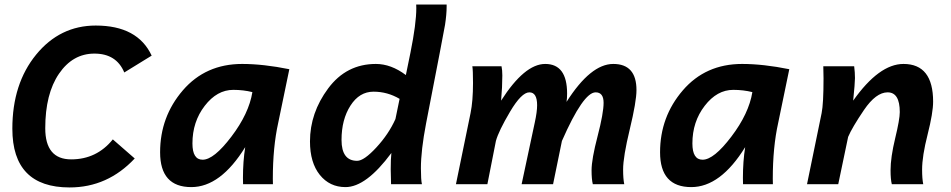

<svg xmlns="http://www.w3.org/2000/svg" viewBox="-20 -801 4137 835"><path d="M282.7 14.2Q33.7 14.2 33.7 -241.2Q33.7 -437 137.2 -563.5Q240.7 -689.9 396.5 -689.9Q578.6 -689.9 639.6 -559.1L520.5 -485.8Q486.3 -567.9 390.6 -567.9Q296.4 -567.9 236.6 -480.5Q176.8 -393.1 176.8 -243.2Q176.8 -107.9 289.6 -107.9Q400.4 -107.9 470.7 -194.8L565.9 -111.8Q447.8 14.2 282.7 14.2Z M861.3 -106.4Q910.2 -106.4 986.3 -206.8Q1062.5 -307.1 1077.6 -400.4Q1038.6 -410.2 994.6 -410.2Q923.8 -410.2 870.4 -340.8Q816.9 -271.5 816.9 -177.2Q816.9 -106.4 861.3 -106.4ZM812 12.7Q676.3 12.7 676.3 -138.7Q676.3 -293 775.1 -408Q874 -522.9 1033.2 -522.9Q1125 -522.9 1238.3 -500L1189.9 -266.6Q1166.5 -161.1 1166.5 -23.4L1167 0H1037.1Q1036.6 -11.2 1036.6 -27.3Q1036.6 -99.1 1046.4 -161.1Q939 12.7 812 12.7Z M1482.4 12.7Q1413.6 12.7 1370.8 -40.5Q1328.1 -93.8 1328.1 -186Q1328.1 -310.1 1407.2 -416.5Q1486.3 -522.9 1614.7 -522.9Q1680.7 -522.9 1745.1 -474.6L1765.1 -572.3Q1790.5 -698.2 1790.5 -765.6L1790 -781.2H1922.4V-772Q1922.4 -738.8 1915.5 -693.4Q1910.2 -661.1 1833 -264.2Q1810.5 -147 1810.5 -69.3Q1810.5 -19 1814.9 0H1680.7Q1679.2 -45.4 1679.2 -64.9Q1679.2 -110.8 1682.1 -135.7Q1572.3 12.7 1482.4 12.7ZM1533.2 -101.6Q1563 -101.6 1616.7 -159.7Q1670.4 -217.8 1699.7 -283.2L1717.8 -371.1Q1665 -402.3 1604.5 -402.3Q1543 -402.3 1504.2 -341.8Q1465.3 -281.2 1465.3 -192.4Q1465.3 -101.6 1533.2 -101.6Z M2694.8 0H2558.1Q2552.7 -21.5 2552.7 -60.5Q2552.7 -108.4 2578.9 -208.7Q2605 -309.1 2605 -354Q2605 -399.4 2570.3 -399.4Q2516.6 -399.4 2423.8 -188L2385.3 0H2248.5L2305.7 -268.1Q2315.9 -314.9 2315.9 -343.3Q2315.9 -399.4 2282.2 -399.4Q2248 -399.4 2198.2 -315.2Q2148.4 -231 2136.7 -188L2099.6 0H1962.9L2026.4 -309.1Q2037.1 -361.3 2037.1 -440.4Q2037.1 -496.1 2034.2 -512.7H2161.1Q2164.6 -496.6 2164.6 -472.7Q2164.6 -422.9 2159.2 -363.3Q2261.2 -522.9 2351.1 -522.9Q2446.3 -522.9 2446.3 -394Q2446.3 -372.1 2443.8 -357.9Q2548.8 -522.9 2647 -522.9Q2748 -522.9 2748 -409.2Q2748 -359.4 2719 -239.3Q2689.9 -119.1 2689.9 -63.5Q2689.9 -23.4 2694.8 0Z M3035.6 -106.4Q3084.5 -106.4 3160.6 -206.8Q3236.8 -307.1 3252 -400.4Q3212.9 -410.2 3168.9 -410.2Q3098.1 -410.2 3044.7 -340.8Q2991.2 -271.5 2991.2 -177.2Q2991.2 -106.4 3035.6 -106.4ZM2986.3 12.7Q2850.6 12.7 2850.6 -138.7Q2850.6 -293 2949.5 -408Q3048.3 -522.9 3207.5 -522.9Q3299.3 -522.9 3412.6 -500L3364.3 -266.6Q3340.8 -161.1 3340.8 -23.4L3341.3 0H3211.4Q3210.9 -11.2 3210.9 -27.3Q3210.9 -99.1 3220.7 -161.1Q3113.3 12.7 2986.3 12.7Z M3995.1 0H3858.4Q3853 -21.5 3853 -60.5Q3853 -116.2 3873 -199.2Q3893.1 -282.2 3893.1 -313.5Q3893.1 -399.4 3840.3 -399.4Q3789.6 -399.4 3737.5 -322.8Q3685.5 -246.1 3668.5 -205.6L3625.5 0H3489.7L3553.2 -309.1Q3561.5 -350.1 3561.5 -460Q3561.5 -484.9 3560.5 -512.7H3694.8Q3698.2 -485.8 3698.2 -461.4Q3698.2 -439.5 3690.4 -363.3Q3803.2 -522.9 3909.2 -522.9Q4038.1 -522.9 4038.1 -358.9Q4038.1 -310.5 4014.2 -216.3Q3990.2 -122.1 3990.2 -63.5Q3990.2 -23.4 3995.1 0Z"/></svg>

Font: Cadman
Style: Bold Italic
Weight: 700
Italic angle: -12°
Designer: Paul James MIller
Foundry: High-Logic / Made with FontCreator
Version: Version 2.114;March 28, 2021;FontCreator 13.0.0.2683 64-bit